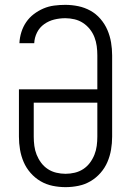

<svg xmlns="http://www.w3.org/2000/svg" viewBox="-20 -763 540 791"><path d="M250 8Q223 8 196.5 2.5Q170 -3 147 -16.5Q124 -30 106 -50.5Q88 -71 77.5 -95.5Q67 -120 62.5 -146.5Q58 -173 58 -200V-395H381V-535Q381 -554 378.5 -573Q376 -592 369 -610Q362 -628 350 -643Q338 -658 322 -668.5Q306 -679 287 -683.5Q268 -688 249 -688Q226 -688 203.5 -682.5Q181 -677 162 -663.5Q143 -650 132.5 -629Q122 -608 121 -585H60Q61 -608 68 -630.5Q75 -653 88 -672Q101 -691 119.5 -705Q138 -719 159 -728Q180 -737 203 -740Q226 -743 249 -743Q276 -743 302.5 -737.5Q329 -732 352.5 -719Q376 -706 394 -685Q412 -664 422.5 -639.5Q433 -615 437.5 -588.5Q442 -562 442 -535V-200Q442 -173 437.5 -146.5Q433 -120 422.5 -95.5Q412 -71 394 -50.5Q376 -30 353 -16.5Q330 -3 303.5 2.5Q277 8 250 8ZM250 -47Q269 -47 288 -51.5Q307 -56 323 -66.5Q339 -77 350.5 -92.5Q362 -108 369 -125.5Q376 -143 378.5 -162Q381 -181 381 -200V-340H119V-200Q119 -181 121.5 -162Q124 -143 131 -125.5Q138 -108 149.5 -92.5Q161 -77 177 -66.5Q193 -56 212 -51.5Q231 -47 250 -47Z"/></svg>

Font: Iosevka Curly Light
Style: Regular
Weight: 300
Monospace: yes
Designer: Belleve Invis
Foundry: Belleve Invis
Version: Version 22.1.2; ttfautohint (v1.8.4)